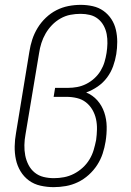

<svg xmlns="http://www.w3.org/2000/svg" viewBox="-20 -763 540 791"><path d="M201 8Q174 8 147 2Q120 -4 99 -19.5Q78 -35 64.5 -57.5Q51 -80 45.5 -106Q40 -132 40.5 -160Q41 -188 46 -215L101 -550Q105 -576 113 -600.5Q121 -625 135 -648Q149 -671 169 -690Q189 -709 212.5 -721Q236 -733 261.5 -738Q287 -743 313 -743Q313 -743 313 -743Q313 -743 313 -743Q338 -743 362.5 -737.5Q387 -732 406.5 -718Q426 -704 439 -684Q452 -664 457.5 -640Q463 -616 463 -590.5Q463 -565 459 -540Q455 -515 446 -490Q437 -465 421 -443.5Q405 -422 382.5 -406.5Q360 -391 335 -382Q362 -371 381 -349.5Q400 -328 409.5 -300Q419 -272 419.5 -241.5Q420 -211 415 -180Q411 -155 403 -130.5Q395 -106 380.5 -83.5Q366 -61 345.5 -42.5Q325 -24 301 -12.5Q277 -1 251.5 3.5Q226 8 201 8ZM202 -29Q223 -29 244 -33Q265 -37 284.5 -47Q304 -57 320.5 -72Q337 -87 348.5 -106Q360 -125 366 -145.5Q372 -166 376 -186Q379 -208 379.5 -230Q380 -252 375.5 -272.5Q371 -293 360.5 -311Q350 -329 334 -341.5Q318 -354 297 -359Q276 -364 254 -364H201L207 -401H260Q279 -401 298 -404.5Q317 -408 335 -417Q353 -426 368.5 -440Q384 -454 394.5 -471.5Q405 -489 410.5 -507.5Q416 -526 419 -545Q422 -564 422.5 -584Q423 -604 419.5 -622.5Q416 -641 407 -657.5Q398 -674 383.5 -685.5Q369 -697 350.5 -701.5Q332 -706 312 -706Q291 -706 270 -702Q249 -698 229.5 -687Q210 -676 194.5 -660Q179 -644 168 -625Q157 -606 150.5 -585.5Q144 -565 141 -544L85 -209Q81 -188 80.5 -165.5Q80 -143 84 -122.5Q88 -102 97.5 -83.5Q107 -65 123 -52Q139 -39 159.5 -34Q180 -29 202 -29Z"/></svg>

Font: Iosevka Curly Slab XLtObl
Style: Regular
Weight: 200
Italic angle: -9°
Monospace: yes
Designer: Belleve Invis
Foundry: Belleve Invis
Version: Version 11.1.0; ttfautohint (v1.8.3)